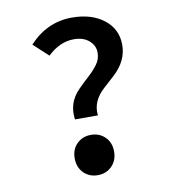

<svg xmlns="http://www.w3.org/2000/svg" viewBox="-79 -752 758 834"><g transform="rotate(-10 300.0 -335.0)"><path d="M224.1 -12.7Q199.2 -38.1 199.2 -77.6Q199.2 -117.2 224.1 -141.6Q249 -166 286.1 -166Q323.2 -166 348.1 -141.6Q373 -117.2 373 -77.6Q373 -38.1 348.1 -13.2Q323.2 11.7 286.1 11.7Q249 11.7 224.1 -12.7ZM285.2 -587.9Q223.1 -587.9 168.9 -536.1L104 -596.2Q183.1 -682.1 293 -682.1Q379.9 -682.1 434.1 -639.6Q488.3 -597.2 488.3 -527.3Q488.3 -457.5 428.7 -402.3Q404.3 -379.9 379.9 -357.9Q322.8 -306.2 331.1 -244.1H230Q218.8 -317.4 272 -371.6Q294.9 -395 318.4 -416Q341.8 -437 359.4 -460.4Q377 -483.4 377 -513.7Q377 -543.9 352.1 -565.9Q327.1 -587.9 285.2 -587.9Z"/></g></svg>

Font: SourceCodePro-Semibold
Style: Regular
Weight: 600
Monospace: yes
Designer: Paul D. Hunt
Foundry: Adobe Systems Incorporated
Version: Version 1.009;PS 1.000;hotconv 1.0.70;makeotf.lib2.5.5900